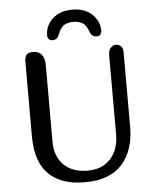

<svg xmlns="http://www.w3.org/2000/svg" viewBox="-61 -969 840 1035"><g transform="rotate(-5 359.0 -451.5)"><path d="M201 -219Q201 -138 248 -92Q295 -46 378 -46Q431 -46 468.5 -69Q506 -92 526 -132.5Q546 -173 546 -223V-653Q546 -685 560 -697Q574 -709 587 -709Q601 -709 613 -699Q625 -689 625 -664V-254Q625 -226 619 -190.5Q613 -155 597 -119Q581 -83 551.5 -52.5Q522 -22 474.5 -3.5Q427 15 358 15Q286 15 238 -3.5Q190 -22 161 -51.5Q132 -81 117.5 -116.5Q103 -152 98 -187.5Q93 -223 93 -251V-659Q93 -687 103.5 -698Q114 -709 137 -709Q201 -709 201 -632ZM515 -791Q515 -780 508.5 -771.5Q502 -763 488 -763Q462 -763 452 -790Q438 -829 416.5 -840.5Q395 -852 368 -852Q342 -852 320.5 -840.5Q299 -829 285 -790Q275 -763 249 -763Q236 -763 229 -771.5Q222 -780 222 -791Q222 -844 262 -881Q302 -918 368 -918Q435 -918 475 -881Q515 -844 515 -791Z"/></g></svg>

Font: Marmelad
Style: Regular
Weight: 400
Designer: Manvel Shmavonyan
Foundry: Cyreal
Version: Version 1.110; ttfautohint (v1.8.4.7-5d5b)